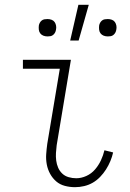

<svg xmlns="http://www.w3.org/2000/svg" viewBox="-20 -768 540 796"><path d="M291 8Q269 8 248.5 2.5Q228 -3 213 -16Q198 -29 188 -47Q178 -65 174 -86Q170 -107 171.5 -128.5Q173 -150 176 -172L228 -483H75V-520H274L215 -166Q213 -150 212 -134Q211 -118 213 -102.5Q215 -87 221 -73Q227 -59 238 -48.5Q249 -38 264.5 -33.5Q280 -29 296 -29Q317 -29 338 -38.5Q359 -48 374 -65.5Q389 -83 398.5 -103.5Q408 -124 413 -145L449 -136Q445 -118 437.5 -100Q430 -82 419.5 -65.5Q409 -49 395 -34.5Q381 -20 364.5 -10.5Q348 -1 329 3.5Q310 8 291 8ZM427 -617Q418 -617 410 -620Q402 -623 397 -629.5Q392 -636 391 -644.5Q390 -653 391 -662Q392 -668 395 -673.5Q398 -679 403 -683Q408 -687 414.5 -688Q421 -689 427 -689Q436 -689 444 -686Q452 -683 456.5 -676.5Q461 -670 462.5 -661.5Q464 -653 462 -644Q461 -638 458 -632.5Q455 -627 450 -623Q445 -619 439 -618Q433 -617 427 -617ZM177 -617Q168 -617 160 -620Q152 -623 147 -629.5Q142 -636 141 -644.5Q140 -653 141 -662Q142 -668 145 -673.5Q148 -679 153 -683Q158 -687 164.5 -688Q171 -689 177 -689Q186 -689 194 -686Q202 -683 206.5 -676.5Q211 -670 212.5 -661.5Q214 -653 212 -644Q211 -638 208 -632.5Q205 -627 200 -623Q195 -619 189 -618Q183 -617 177 -617ZM271 -600 305 -748H348L306 -600Z"/></svg>

Font: Iosevka Extralight
Style: Italic
Weight: 200
Italic angle: -9°
Monospace: yes
Designer: Belleve Invis
Foundry: Belleve Invis
Version: Version 32.5.0; ttfautohint (v1.8.4)